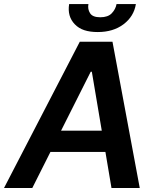

<svg xmlns="http://www.w3.org/2000/svg" viewBox="-41 -935 785 955"><path d="M355.8 -727.3H518.5L654.1 0H513.5L483.3 -179.3H209.9L119.7 0H-21ZM302.9 -914.8H398.8Q394.2 -889.2 407 -869.3Q419.7 -849.1 457.7 -849.1Q496.1 -849.1 514.9 -869Q534.1 -889.2 538.7 -914.8H634.9Q625 -853.3 573.5 -814.3Q522 -775.6 445.3 -775.6Q406.6 -775.6 378.6 -784.8Q350.5 -794 331 -814.3Q293 -853.7 302.9 -914.8ZM465.2 -285.2 415.8 -578.1H410.2L262.8 -285.2Z"/></svg>

Font: Inter P Semi Bold
Style: Italic
Weight: 600
Italic angle: 9.39999°
Designer: Rasmus Andersson
Foundry: rsms
Version: Version 3.018;git-588b23468